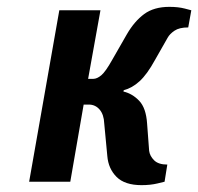

<svg xmlns="http://www.w3.org/2000/svg" viewBox="-20 -530 578 560"><path d="M393 10Q344 10 320 -14Q296 -38 293 -75L284 -170Q283 -196 270.5 -210.5Q258 -225 239 -225H224L185 0H65L153 -500H273L237 -300H252Q263 -300 275.5 -310.5Q288 -321 307 -355L350 -430Q372 -468 400.5 -489Q429 -510 474 -510Q500 -510 519 -505Q538 -500 538 -500L529 -450Q503 -450 489 -440.5Q475 -431 469 -420L432 -355Q409 -313 387 -293Q365 -273 341 -267L340 -263Q366 -257 386 -236Q406 -215 409 -170L415 -90Q417 -75 429.5 -62.5Q442 -50 468 -50L460 0Q460 0 439.5 5Q419 10 393 10Z"/></svg>

Font: Cuprum
Style: Bold Italic
Weight: 700
Italic angle: -10°
Designer: Jovanny Lemonad
Foundry: Jovanny Lemonad
Version: Version 3.000